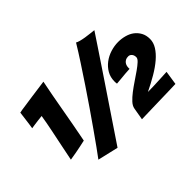

<svg xmlns="http://www.w3.org/2000/svg" viewBox="-132 -1089 1452 1452"><g transform="rotate(-45 594.0 -363.5)"><path d="M119 -157Q133 -222 146 -290Q158 -348 172 -416Q186 -484 196 -547Q173 -545 151 -542Q133 -540 113.5 -537Q94 -534 80 -532Q82 -543 85.5 -567.5Q89 -592 92 -617Q96 -646 100 -679Q122 -684 161 -689Q195 -694 250.5 -702Q306 -710 389 -721Q366 -608 342 -470.5Q318 -333 290 -190Q269 -185 239.5 -179Q210 -173 184 -168Q151 -162 119 -157ZM432 29 266 -10Q288 -39 323.5 -88.5Q359 -138 402.5 -200Q446 -262 495 -333Q544 -404 593 -477.5Q642 -551 688.5 -622Q735 -693 773 -756Q782 -750 802.5 -744.5Q823 -739 847.5 -735Q872 -731 896.5 -728.5Q921 -726 937 -724Q907 -679 869.5 -622.5Q832 -566 791 -505Q750 -444 707.5 -380.5Q665 -317 625 -258Q531 -118 432 29ZM715 7 732 -91Q736 -115 758 -139Q780 -163 812 -187.5Q844 -212 880 -236Q916 -260 946.5 -281.5Q977 -303 997 -321.5Q1017 -340 1017 -355Q1017 -377 1005.5 -390Q994 -403 978 -403Q960 -403 949 -397Q938 -391 931 -382Q924 -373 921 -362Q918 -351 918 -341V-332Q918 -330 919 -329Q897 -327 871 -326Q850 -324 823.5 -321.5Q797 -319 772 -317Q771 -323 770.5 -329Q770 -335 770 -341Q770 -387 790.5 -422.5Q811 -458 844 -483Q877 -508 918.5 -521Q960 -534 1001 -534Q1037 -534 1071.5 -524.5Q1106 -515 1131 -496Q1156 -477 1172 -448Q1188 -419 1188 -379Q1188 -341 1165.5 -305Q1143 -269 1103.5 -235Q1064 -201 1009.5 -169Q955 -137 893 -107Q914 -107 949 -108Q984 -109 1020.5 -111Q1057 -113 1100 -115L1083 -3Q1064 -2 1038 -1.5Q1012 -1 982 0Q952 1 921 1.5Q890 2 861 3Q791 5 715 7Z"/></g></svg>

Font: Bangers
Style: Regular
Weight: 400
Designer: vernon adams
Foundry: Vernon Adams
Version: Version 2.000